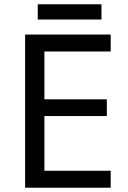

<svg xmlns="http://www.w3.org/2000/svg" viewBox="-20 -875 596 895"><path d="M496 0H97V-714H496V-635H187V-412H478V-334H187V-79H496ZM453 -855V-784H156V-855Z"/></svg>

Font: Noto Sans Adlam Unjoined
Style: Regular
Weight: 400
Designer: Mark Jamra, Neil Patel
Foundry: JamraPatel LLC
Version: Version 3.001